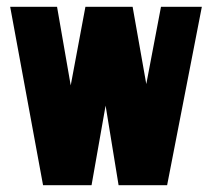

<svg xmlns="http://www.w3.org/2000/svg" viewBox="-20 -542 621 562"><path d="M187 -292 230 -522H368.2L408.2 -295.9L451.2 -522H570.8L469.2 0H327.1L289.1 -232.9L248 0H106L9.8 -522H147Z"/></svg>

Font: Quaderni
Style: Regular
Weight: 400
Designer: Romain Laurent, Daphné Lejeune, Alexandre D’Hubert
Foundry: ESAD Valence
Version: Version 1.000;FEAKit 1.0